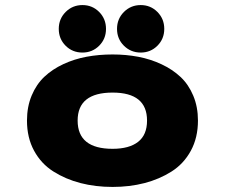

<svg xmlns="http://www.w3.org/2000/svg" viewBox="-20 -727 890 758"><path d="M305.5 -519.5Q266 -519.5 239 -546.5Q212 -573.5 212 -613Q212 -652.5 239.2 -679.8Q266.5 -707 305.5 -707Q344.5 -707 371.5 -679.8Q398.5 -652.5 398.5 -613Q398.5 -573.5 371.5 -546.5Q344.5 -519.5 305.5 -519.5ZM601.5 -546.5Q574.5 -519.5 535.5 -519.5Q496.5 -519.5 469.2 -546.5Q442 -573.5 442 -613Q442 -652.5 469.2 -679.8Q496.5 -707 535.5 -707Q574.5 -707 601.5 -679.8Q628.5 -652.5 628.5 -613Q628.5 -573.5 601.5 -546.5ZM424.5 11Q357 11 298 -4.2Q239 -19.5 190.8 -50Q142.5 -80.5 114.5 -132Q86.5 -183.5 86.5 -251Q86.5 -305.5 105 -349.8Q123.5 -394 155 -423.8Q186.5 -453.5 230 -473.8Q273.5 -494 322 -503Q370.5 -512 424.5 -512Q477.5 -512 526 -502.8Q574.5 -493.5 617.8 -473.2Q661 -453 692.8 -423.2Q724.5 -393.5 743 -349.2Q761.5 -305 761.5 -251Q761.5 -183.5 733.5 -132Q705.5 -80.5 657.5 -50Q609.5 -19.5 550.5 -4.2Q491.5 11 424.5 11ZM424.5 -139.5Q490 -139.5 525.2 -167Q560.5 -194.5 560.5 -251Q560.5 -361.5 424.5 -361.5Q286.5 -361.5 286.5 -251Q286.5 -139.5 424.5 -139.5Z"/></svg>

Font: League Mono Wide ExtraBold
Style: Regular
Weight: 800
Width: 8
Designer: Tyler Finck
Foundry: The League of Moveable Type / Tyler Finck
Version: Version 2.210